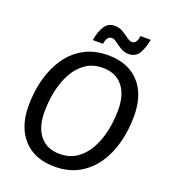

<svg xmlns="http://www.w3.org/2000/svg" viewBox="-150 -934 926 1053"><g transform="rotate(20 312.5 -407.5)"><path d="M290.8 12.5Q174.2 12.5 108.8 -58.3Q43.3 -129.2 43.3 -252.5Q43.3 -335 62.9 -408.8Q82.5 -482.5 121.7 -539.6Q160.8 -596.7 220.4 -629.6Q280 -662.5 360 -662.5Q476.7 -662.5 541.7 -592.1Q606.7 -521.7 606.7 -398.3Q606.7 -315.8 587.5 -241.7Q568.3 -167.5 528.8 -110.4Q489.2 -53.3 430 -20.4Q370.8 12.5 290.8 12.5ZM292.5 -62.5Q351.7 -62.5 393.3 -91.7Q435 -120.8 461.7 -169.6Q488.3 -218.3 500.8 -277.9Q513.3 -337.5 513.3 -399.2Q513.3 -488.3 472.1 -537.9Q430.8 -587.5 356.7 -587.5Q298.3 -587.5 256.7 -558.8Q215 -530 188.3 -481.2Q161.7 -432.5 149.2 -372.9Q136.7 -313.3 136.7 -250.8Q136.7 -162.5 177.5 -112.5Q218.3 -62.5 292.5 -62.5ZM250.8 -711.7Q259.2 -760.8 279.2 -793.8Q299.2 -826.7 339.2 -826.7Q365 -826.7 386.7 -813.8Q408.3 -800.8 425.4 -787.9Q442.5 -775 455.8 -775Q484.2 -775 489.2 -821.7H549.2Q540.8 -772.5 521.2 -739.6Q501.7 -706.7 460.8 -706.7Q435.8 -706.7 414.6 -719.6Q393.3 -732.5 376.2 -745.4Q359.2 -758.3 346.7 -758.3Q317.5 -758.3 310.8 -711.7Z"/></g></svg>

Font: Familjen Grotesk GF
Style: Italic
Weight: 400
Designer: Anders Wikstroem, Jonas Baeckman, Matilda Gysing, Kristian Moeller
Foundry: Familjen STHML AB
Version: Version 2.000; Beta; Release 4; Build 6